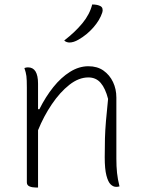

<svg xmlns="http://www.w3.org/2000/svg" viewBox="-20 -833 640 858"><path d="M150 5H140Q124 5 112 0Q100 -5 100 -18V-442Q100 -477 98 -493Q96 -509 89 -529Q97 -532 105 -532Q150 -532 150 -459V-345H156Q184 -401 218.5 -444Q253 -487 293 -512Q333 -537 375 -537Q415 -537 442.5 -517.5Q470 -498 485 -466.5Q500 -435 500 -397V-124Q500 -89 503 -60.5Q506 -32 514 0Q510 1 506.5 1.5Q503 2 499 2Q486 2 474.5 -9Q463 -20 455.5 -49Q448 -78 448 -130Q448 -177 449 -214Q450 -251 453.5 -292Q457 -333 463 -391Q451 -438 430 -462.5Q409 -487 375 -487Q332 -487 290 -454Q248 -421 211.5 -367Q175 -313 150 -251ZM392 -813Q413 -813 426 -807Q436 -803 438 -794Q440 -785 437 -777Q426 -743 397 -710Q368 -677 331 -656Q309 -643 290 -643Q285 -643 278.5 -645Q272 -647 267 -652Q316 -690 348.5 -729.5Q381 -769 392 -813Z"/></svg>

Font: Recursive Sn Csl St Lt
Style: Regular
Weight: 300
Version: Version 1.079;hotconv 1.0.112;makeotfexe 2.5.65598; ttfautoh